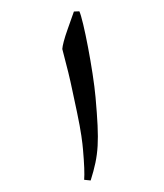

<svg xmlns="http://www.w3.org/2000/svg" viewBox="-51 -729 665 777"><g transform="rotate(-5 282.0 -340.5)"><path d="M286 3C328 -99 335 -149 335 -330C335 -438 313 -650 300 -683L278 -684L247 -616C229 -577 220 -550 218 -537C231 -463 239 -409 243 -374C247 -342 251 -309 255 -277C265 -195 266 -151 266 -124C266 -65 264 -26 260 -2Z"/></g></svg>

Font: Noto Nastaliq Urdu
Style: Bold
Weight: 700
Designer: Monotype Design Team (Patrick Giasson: type design, Kamal Mansour: OpenType code, Glenda Bellarosa). Updated by Simon Co
Foundry: Monotype Imaging Inc., Simon Cozens
Version: Version 3.009